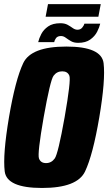

<svg xmlns="http://www.w3.org/2000/svg" viewBox="-24 -906 524 930"><path d="M179.5 4.5Q8.5 4.5 -1.2 -76Q-11 -156.5 19.5 -338Q50.5 -520 88.5 -600.2Q126.5 -680.5 297.2 -680.5Q468 -680.5 477.8 -599.8Q487.5 -519 457 -338Q426 -155.5 388 -75.5Q350 4.5 179.5 4.5ZM199 -116Q225 -116 241.2 -138.5Q257.5 -161 289 -338Q320.5 -518 312 -539.2Q303.5 -560.5 277.5 -560.5Q251.5 -560.5 235.5 -539.2Q219.5 -518 187.5 -338Q156.5 -161 164.8 -138.5Q173 -116 199 -116ZM354.5 -698.5Q333.5 -698.5 319.5 -706.8Q305.5 -715 294.5 -723.2Q283.5 -731.5 271.5 -731.5Q254.5 -731.5 247.2 -721.2Q240 -711 238.5 -702H161Q165 -720 176 -741.2Q187 -762.5 209.2 -778Q231.5 -793.5 268.5 -793.5Q289.5 -793.5 303.5 -785.8Q317.5 -778 328.5 -770Q339.5 -762 351.5 -762Q366 -762 374.5 -772.5Q383 -783 385 -791.5H461.5Q457.5 -774 446.5 -752.2Q435.5 -730.5 413.2 -714.5Q391 -698.5 354.5 -698.5ZM197 -825 208.5 -886H464L452.5 -825Z"/></svg>

Font: Anybody Condensed ExtraBold
Style: Italic
Weight: 800
Width: 3
Italic angle: -10°
Designer: Tyler Finck
Foundry: Etcetera Type Company
Version: Version 1.010; ttfautohint (v1.8.3) -l 8 -r 50 -G 200 -x 14 